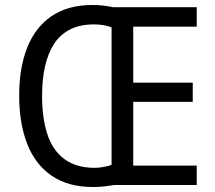

<svg xmlns="http://www.w3.org/2000/svg" viewBox="-20 -743 865 771"><path d="M352 -723Q374 -723 395 -720.5Q416 -718 435 -714H770V-636H515V-411H754V-334H515V-78H770V0H439Q420 3 398.5 5.5Q377 8 354 8Q254 8 188 -37Q122 -82 89.5 -164.5Q57 -247 57 -359Q57 -471 89.5 -552.5Q122 -634 187.5 -678.5Q253 -723 352 -723ZM357 -645Q302 -645 262 -625Q222 -605 197.5 -567.5Q173 -530 161 -477.5Q149 -425 149 -358Q149 -269 170 -204.5Q191 -140 237.5 -105Q284 -70 357 -69Q377 -69 395.5 -72.5Q414 -76 428 -81V-633Q413 -639 395.5 -642Q378 -645 357 -645Z"/></svg>

Font: Noto Sans SemiCondensed
Style: Regular
Weight: 400
Width: 4
Version: Version 2.013